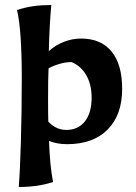

<svg xmlns="http://www.w3.org/2000/svg" viewBox="-20 -567 545 767"><path d="M67 -255Q67 -447 48 -527Q82 -538 114 -542.5Q146 -547 185 -547Q178 -477 175 -363Q202 -387 235.5 -400Q269 -413 304 -413Q383 -413 425.5 -361.5Q468 -310 468 -212Q468 -108 410 -49.5Q352 9 248 9Q208 9 176 -4Q179 95 192 160Q132 180 55 180Q60 116 63.5 -2.5Q67 -121 67 -255ZM346 -177Q346 -229 325 -266Q304 -303 266 -319Q243 -319 218.5 -312Q194 -305 174 -294Q172 -255 172 -171Q172 -106 173 -81Q204 -48 245 -48Q292 -48 319 -82Q346 -116 346 -177Z"/></svg>

Font: Mirza SemiBold
Style: Regular
Weight: 600
Designer: Arabic design by Kourosh Beigpour, Latin design by Eduardo Tunni, engineering by Lasse Fister
Version: Version 1.0010g